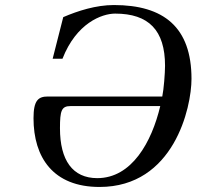

<svg xmlns="http://www.w3.org/2000/svg" viewBox="-20 -727 780 762"><path d="M113 -258C113 -102 191 15 375 15C670 15 740 -300 740 -414C740 -619 630 -707 432 -707C361 -707 289 -684 231 -659L189 -494H228C283 -635 384 -673 437 -673C570 -673 635 -607 635 -466C635 -437 630 -372 624 -344H170C132 -344 113 -329 113 -258ZM218 -218C218 -288 224 -306 260 -306H616C582 -163 503 -20 366 -20C268 -20 218 -91 218 -218Z"/></svg>

Font: Heuristica
Style: Italic
Weight: 400
Italic angle: -13°
Version: Version 1.0.1